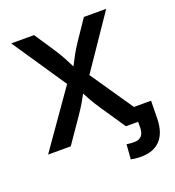

<svg xmlns="http://www.w3.org/2000/svg" viewBox="-163 -855 1086 1193"><g transform="rotate(-20 380.0 -259.0)"><path d="M25.9 0 287.1 -372.1 46.9 -727.5H197.8L286.1 -594.7Q313.5 -552.7 329.3 -522.7Q345.2 -492.7 361.3 -460.9Q377.4 -492.2 393.6 -522.5Q409.7 -552.7 437.5 -594.7L527.3 -727.5H674.8L436 -376.5L693.8 0H540.5L430.2 -163.1Q404.3 -202.1 389.9 -227.3Q375.5 -252.4 359.9 -281.7Q344.2 -252.9 329.6 -227.5Q314.9 -202.1 288.1 -163.1L175.8 0ZM564.9 210.4Q528.8 210.4 498.5 203.6L505.9 106.4Q532.2 110.4 556.6 110.4Q586.9 110.4 604 92.5Q621.1 74.7 621.1 35.2V0H574.2V-95.7H741.7L739.7 22.9Q737.8 114.7 693.1 162.6Q648.4 210.4 564.9 210.4Z"/></g></svg>

Font: Inter SemiBold
Style: Regular
Weight: 600
Designer: Rasmus Andersson
Foundry: rsms
Version: Version 4.001;git-9221beed3